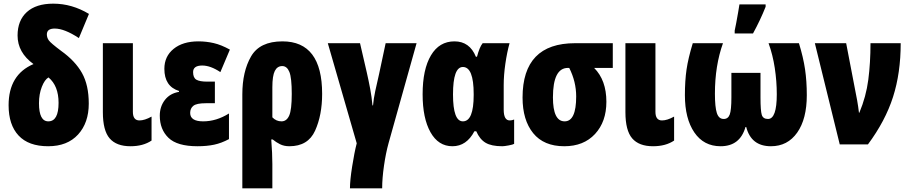

<svg xmlns="http://www.w3.org/2000/svg" viewBox="-20 -789 4970 1049"><path d="M76 -595Q76 -502 163 -439Q27 -381 27 -214Q27 -107 81.5 -48.5Q136 10 243 10Q348 10 406.5 -54Q465 -118 465 -223Q465 -324 428 -390Q391 -456 314 -511Q258 -553 247 -568Q236 -583 236 -601Q236 -633 279 -633Q332 -633 411 -581L466 -713Q373 -769 271 -769Q177 -769 126.5 -723Q76 -677 76 -595ZM300 -227Q300 -126 244 -126Q193 -126 193 -225Q193 -275 208.5 -314.5Q224 -354 245 -366Q300 -320 300 -227Z M542 -553V-176Q542 -76 579 -33Q616 10 693 10Q762 10 808 -21V-152Q770 -131 742 -131Q706 -131 706 -178V-553Z M1113 -343Q1071 -343 1053 -353.5Q1035 -364 1035 -395Q1035 -431 1085 -431Q1130 -431 1184 -395L1236 -518Q1189 -544 1148 -553.5Q1107 -563 1064 -563Q979 -563 928.5 -522Q878 -481 878 -413Q878 -317 958 -292V-287Q909 -279 881 -243Q853 -207 853 -157Q853 -82 900.5 -36Q948 10 1059 10Q1110 10 1150 1.5Q1190 -7 1231 -29V-169Q1162 -126 1090 -126Q1019 -126 1019 -172Q1019 -197 1036.5 -211Q1054 -225 1104 -225H1154V-343Z M1574 -276Q1574 -189 1560 -157.5Q1546 -126 1518 -126Q1489 -126 1468 -148V-312Q1468 -375 1481.5 -401.5Q1495 -428 1522 -428Q1548 -428 1561 -396Q1574 -364 1574 -276ZM1523 -563Q1399 -563 1351.5 -480.5Q1304 -398 1304 -273V240H1468V107Q1468 81 1466.5 46Q1465 11 1462 -27H1470Q1488 -12 1510 -1Q1532 10 1561 10Q1663 10 1701.5 -75Q1740 -160 1740 -276Q1740 -563 1523 -563Z M2087 -553 2051 -384Q2039 -333 2030 -290.5Q2021 -248 2018 -213H2015Q2011 -259 2002.5 -304Q1994 -349 1984 -393L1947 -553H1771L1929 -6Q1916 44 1904 120.5Q1892 197 1892 240H2068Q2068 185 2078 116Q2088 47 2103 -7L2256 -553Z M2572 -72H2582Q2601 -28 2633 -9Q2665 10 2724 10Q2735 10 2759 5.5Q2783 1 2789 -3V-136Q2777 -131 2765 -131Q2732 -131 2732 -190V-324Q2732 -378 2741 -440.5Q2750 -503 2764 -553H2617Q2600 -532 2586 -479H2580Q2546 -563 2463 -563Q2380 -563 2334.5 -486.5Q2289 -410 2289 -274Q2289 -143 2332 -66.5Q2375 10 2452 10Q2529 10 2572 -72ZM2455 -273Q2455 -423 2509 -423Q2568 -423 2568 -275V-270Q2568 -126 2509 -126Q2455 -126 2455 -273Z M3226 -418H3328V-553H3122Q2835 -553 2835 -256Q2835 -133 2893 -61.5Q2951 10 3063 10Q3169 10 3231 -57Q3293 -124 3293 -233Q3293 -351 3226 -418ZM3083 -418H3090Q3128 -343 3128 -262Q3128 -126 3065 -126Q3001 -126 3001 -257Q3001 -418 3083 -418Z M3397 -553V-176Q3397 -76 3434 -33Q3471 10 3548 10Q3617 10 3663 -21V-152Q3625 -131 3597 -131Q3561 -131 3561 -178V-553Z M4094 -606Q4134 -679 4163 -752V-765H4020Q4018 -752 4013 -722.5Q4008 -693 4002.5 -664Q3997 -635 3994 -622V-606ZM4179 -553Q4202 -490 4213 -417.5Q4224 -345 4224 -274Q4224 -139 4176 -139Q4149 -139 4142 -161.5Q4135 -184 4135 -257V-391H3976V-257Q3976 -188 3967 -163.5Q3958 -139 3934 -139Q3907 -139 3896.5 -171.5Q3886 -204 3886 -277Q3886 -430 3930 -553H3765Q3740 -471 3731 -409.5Q3722 -348 3722 -269Q3722 -141 3773.5 -65.5Q3825 10 3917 10Q4023 10 4053 -95H4057Q4084 10 4192 10Q4283 10 4335.5 -64.5Q4388 -139 4388 -269Q4388 -345 4378.5 -410Q4369 -475 4345 -553Z M4568 0H4722Q4817 -128 4859 -259Q4901 -390 4901 -553H4736Q4736 -446 4724 -353.5Q4712 -261 4675 -173H4673Q4671 -190 4668.5 -207Q4666 -224 4663 -241L4603 -553H4432Z"/></svg>

Font: Noto Sans Display Condensed Black
Style: Regular
Weight: 900
Width: 3
Designer: Monotype Design team
Foundry: Monotype Imaging Inc.
Version: 1.000